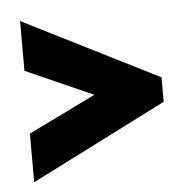

<svg xmlns="http://www.w3.org/2000/svg" viewBox="-39 -526 482 488"><g transform="rotate(-5 202.0 -282.5)"><path d="M29.3 -77.1V-201.2L201.2 -285.2L29.3 -361.3V-488.3L375 -314.5V-252Z"/></g></svg>

Font: Post No Bills Colombo
Style: ExtraBold
Weight: 900
Designer: Kosala Senevirathne, Siva Puranthara, Lasantha Premarathna, Tharique Azeez
Foundry: Mooniak
Version: Version 1.220 ; ttfautohint (v1.5)